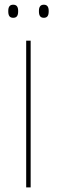

<svg xmlns="http://www.w3.org/2000/svg" viewBox="-20 -816 248 836"><path d="M113.5 -639V0H94V-639ZM37.5 -738.5Q26.5 -738.5 21.2 -745.2Q16 -752 16 -766V-769Q16 -782 21.2 -788.8Q26.5 -795.5 37.5 -795.5Q48.5 -795.5 53.8 -788.8Q59 -782 59 -769V-766Q59 -752 53.8 -745.2Q48.5 -738.5 37.5 -738.5ZM171 -738.5Q160 -738.5 154.8 -745.2Q149.5 -752 149.5 -766V-769Q149.5 -782 154.8 -788.8Q160 -795.5 171 -795.5Q181.5 -795.5 186.8 -788.8Q192 -782 192 -769V-766Q192 -752 186.8 -745.2Q181.5 -738.5 171 -738.5Z"/></svg>

Font: Anek Kannada Thin
Style: Regular
Weight: 250
Version: Version 1.003